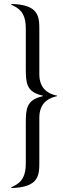

<svg xmlns="http://www.w3.org/2000/svg" viewBox="-20 -794 318 968"><path d="M44.7 153.8C171.5 148.4 178.3 93.4 178.3 28.4V-200.3C178.3 -265.3 213.8 -295.8 258.5 -306.8C265.6 -308.6 267.8 -308.9 267.8 -310.4C267.8 -312.5 265.6 -312.1 258.5 -313.9C213.8 -324.9 178.3 -355.1 178.3 -419.7V-648.4C178.3 -713.8 171.5 -768.8 44.7 -773.8C33 -774.1 32.7 -772 43.3 -767.4C94.1 -744.3 110.4 -709.5 110.1 -647V-448.9C110.4 -377.1 111.9 -331.7 191.4 -312.9C199.2 -310.7 199.2 -310 191.4 -307.9C111.9 -288.7 110.4 -242.9 110.1 -172.6V27C110.4 89.1 94.1 124.3 43.3 147.4C32.7 152 33 154.1 44.7 153.8Z"/></svg>

Font: Margiela Serif Light
Style: Regular
Weight: 300
Designer: Andreas Faust, Stefan Endress
Version: Version 1.002;FEAKit 1.0